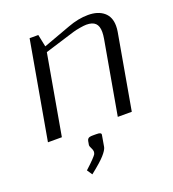

<svg xmlns="http://www.w3.org/2000/svg" viewBox="-151 -708 968 1076"><g transform="rotate(-20 333.5 -170.0)"><path d="M535.6 -436.5Q539.6 -459.5 539.6 -477.1Q539.6 -512.7 522.5 -529.3Q505.4 -545.9 469.2 -545.9Q455.6 -545.9 429.7 -541.5Q403.8 -537.1 387.7 -532.2L209 -477.1L125 0H42L145 -583.5H196.8L211.9 -510.3L374.5 -569.8Q438.5 -593.8 496.1 -593.8Q555.2 -593.8 589.6 -565.2Q624 -536.6 624 -482.4Q624 -466.3 621.1 -448.7L542 0H458.5ZM339.4 70.8 328.6 133.3Q324.7 150.4 300.5 177.7Q276.4 205.1 214.4 253.9L193.4 222.7Q225.6 193.4 242.2 175.8Q258.8 158.2 261.7 153.1Q264.6 147.9 265.6 141.6Q266.1 138.7 266.1 136.2Q266.1 127.4 259.3 114.3Q252.4 101.1 252.4 95.7Q252.4 94.2 252.4 92.8L256.3 70.8Q257.3 65.4 258.5 63Q259.8 60.5 262.9 56.9Q266.1 53.2 273.2 51.5Q280.3 49.8 291.5 49.8H312Q328.6 49.8 334.7 52.7Q340.8 55.7 340.8 62Q340.3 64.5 339.4 70.8Z"/></g></svg>

Font: Resagnicto
Style: Italic
Weight: 500
Italic angle: -10°
Version: Version 0.999